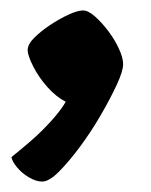

<svg xmlns="http://www.w3.org/2000/svg" viewBox="-20 -194 289 368"><path d="M61 154Q49 154 35.5 146Q22 138 12.5 126.5Q3 115 2 107Q16 96 37.5 77.5Q59 59 78 38Q97 17 106 1Q88 -8 71 -27Q54 -46 43.5 -67Q33 -88 33 -98Q33 -109 45.5 -121.5Q58 -134 76 -146Q94 -158 111.5 -166Q129 -174 139 -174Q149 -174 162 -162.5Q175 -151 187.5 -134.5Q200 -118 208 -100.5Q216 -83 216 -71Q216 -58 204 -32Q192 -6 173.5 26Q155 58 133.5 87Q112 116 93 135Q74 154 61 154Z"/></svg>

Font: Texturina Medium 12pt ExtraBold
Style: Regular
Weight: 800
Version: Version 1.002